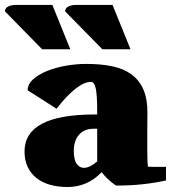

<svg xmlns="http://www.w3.org/2000/svg" viewBox="-55 -751 728 782"><path d="M-34.7 -704.6Q-34.7 -718.3 -21.5 -724.6Q-8.3 -731 10.7 -731H158.2L231.4 -550.3H116.7ZM210.4 -704.6Q210.4 -718.3 223.6 -724.6Q236.8 -731 255.9 -731H403.3L476.6 -550.3H361.8ZM326.2 -226.6Q288.1 -226.6 266.8 -202.1Q245.6 -177.7 245.6 -137.7Q245.6 -99.1 257.6 -83.3Q269.5 -67.4 286.6 -67.4Q310.5 -67.4 340.8 -93.3V-226.6ZM621.1 -16.1Q527.8 4.9 417.5 4.9Q398.9 -7.8 384.3 -21.7Q369.6 -35.6 358.9 -49.8Q301.3 10.7 219.7 10.7Q180.7 10.7 148.4 1.5Q116.2 -7.8 93.3 -26.1Q70.3 -44.4 57.6 -71.5Q44.9 -98.6 44.9 -133.8Q44.9 -209 115.7 -246.8Q186.5 -284.7 331.1 -284.7H340.8V-301.3Q340.8 -362.3 335.2 -389.9Q329.6 -417.5 315.4 -417.5Q287.1 -417.5 251 -388.4Q214.8 -359.4 175.3 -308.1L57.6 -383.3Q57.6 -407.7 79.3 -427.5Q101.1 -447.3 135.5 -461.4Q169.9 -475.6 212.4 -483.2Q254.9 -490.7 296.4 -490.7Q356 -490.7 402.3 -481Q448.7 -471.2 480.5 -448Q512.2 -424.8 528.8 -387Q545.4 -349.1 545.4 -293.5Q545.4 -279.8 545.2 -261.7Q544.9 -243.7 544.9 -220.2V-133.8Q544.9 -109.9 545.7 -94.5Q546.4 -79.1 547.4 -72.3Q555.2 -71.8 563.2 -71.5Q571.3 -71.3 580.1 -71.3H621.1Z"/></svg>

Font: Tienne Black
Style: Regular
Weight: 900
Designer: vernon adams
Foundry: vernon adams
Version: Version 001.001